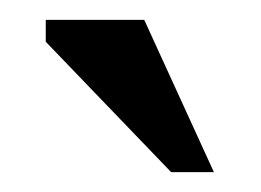

<svg xmlns="http://www.w3.org/2000/svg" viewBox="-20 -694 262 193"><path d="M195 -521H152L26 -652V-674H125Z"/></svg>

Font: STIX Two Text Medium
Style: Regular
Weight: 500
Designer: Ross Mills, John Hudson & Paul Hanslow, Tiro Typeworks Ltd; with prior portions MicroPress Inc., and Coen Hoffman.
Foundry: Tiro Typeworks Ltd
Version: Version 2.13 b171